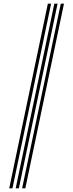

<svg xmlns="http://www.w3.org/2000/svg" viewBox="-20 -820 396 1040"><path d="M99.8 200 309.2 -800H326.5L117.2 200ZM30 200 239.2 -800H256.8L47.5 200ZM65 200 274.2 -800H291.8L82.2 200Z"/></svg>

Font: Big Shoulders Inline Display Thin SemiBold
Style: Regular
Weight: 600
Version: Version 2.002